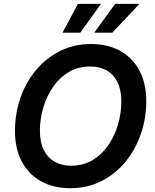

<svg xmlns="http://www.w3.org/2000/svg" viewBox="-20 -966 806 996"><path d="M343.8 10.3Q258.3 10.3 193.8 -25.1Q129.4 -60.5 93.5 -127.2Q57.6 -193.8 57.6 -286.6Q57.6 -375 85.2 -456.1Q112.8 -537.1 165 -600.3Q217.3 -663.6 290.3 -700.7Q363.3 -737.8 453.1 -737.8Q538.6 -737.8 602.8 -702.4Q667 -667 702.9 -600.6Q738.8 -534.2 738.8 -440.9Q738.8 -352.1 710.9 -271.2Q683.1 -190.4 631.1 -127Q579.1 -63.5 506.3 -26.6Q433.6 10.3 343.8 10.3ZM348.6 -106.4Q411.6 -106.4 460.2 -135.5Q508.8 -164.6 542 -213.1Q575.2 -261.7 592.3 -320.8Q609.4 -379.9 609.4 -439.9Q609.4 -499.5 589.4 -539.8Q569.3 -580.1 533.2 -600.6Q497.1 -621.1 447.8 -621.1Q385.3 -621.1 336.7 -592Q288.1 -563 254.6 -514.4Q221.2 -465.8 204.1 -406.7Q187 -347.7 187 -287.6Q187 -228.5 207 -188.2Q227.1 -147.9 263.4 -127.2Q299.8 -106.4 348.6 -106.4ZM396.5 -796.4H304.2L384.3 -945.8H503.9ZM562.5 -796.4H468.8L577.1 -945.8H703.1Z"/></svg>

Font: Inter 17pt SemiBold
Style: Italic
Weight: 600
Italic angle: -9.3988°
Version: Version 4.001;git-66647c0bb